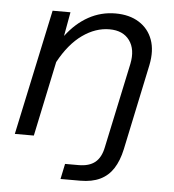

<svg xmlns="http://www.w3.org/2000/svg" viewBox="-53 -609 755 835"><g transform="rotate(5 325.0 -191.0)"><path d="M418 -560Q479 -560 521 -533.5Q563 -507 580 -460Q597 -413 584 -349L505 25Q494 76 472 110Q450 144 414.5 161Q379 178 328 178H242L256 111H315Q361 111 387 90Q413 69 422 24L501 -347Q514 -411 485.5 -450Q457 -489 398 -489Q337 -489 280 -448.5Q223 -408 179 -327L110 0H27L144 -548H222L203 -443Q246 -500 300.5 -530Q355 -560 418 -560Z"/></g></svg>

Font: Azeret Mono Thin Light
Style: Italic
Weight: 300
Italic angle: -12°
Version: Version 1.002